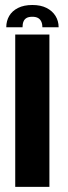

<svg xmlns="http://www.w3.org/2000/svg" viewBox="-20 -730 266 750"><path d="M39.5 0H173V-595H39.5ZM106.5 -710.5Q73.5 -710.5 50.5 -699Q27.5 -687.5 16 -667.8Q4.5 -648 4.5 -623.5H68Q68 -637 71.8 -646Q75.5 -655 83.8 -659.8Q92 -664.5 106.5 -664.5Q119.5 -664.5 128 -660Q136.5 -655.5 141 -646.2Q145.5 -637 145.5 -623.5H209Q209 -648 196.8 -667.8Q184.5 -687.5 161.8 -699Q139 -710.5 106.5 -710.5Z"/></svg>

Font: Anybody SemiCondensed SemiBold
Style: Regular
Weight: 600
Width: 4
Version: Version 1.113;gftools[0.9.25]